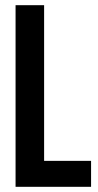

<svg xmlns="http://www.w3.org/2000/svg" viewBox="-20 -720 379 740"><path d="M40 -700H150V-100H331V0H40Z"/></svg>

Font: Adderley Bold
Style: Regular
Weight: 700
Designer: gorohovskiy
Version: Version 1.003 November 13, 2017